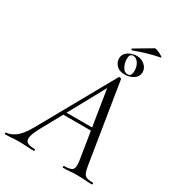

<svg xmlns="http://www.w3.org/2000/svg" viewBox="-246 -1020 1054 1147"><g transform="rotate(30 281.0 -446.5)"><path d="M-34 0Q-38 0 -38 -6Q-38 -12 -34 -12Q-8 -12 25.6 -35.2Q59.2 -58.4 95.8 -123.2L382 -634.8Q384 -638.8 391.5 -637.4Q399 -636 400 -633L488.2 -84Q492.4 -57 498.6 -41Q504.8 -25 519.2 -18.5Q533.6 -12 563.4 -12Q567.4 -12 567.4 -6Q567.4 0 563.4 0Q539.8 0 515.3 -2Q490.8 -4 462 -4Q433.4 -4 411.3 -2Q389.2 0 364.8 0Q361.6 0 361.6 -6Q361.6 -12 364.8 -12Q411.6 -12 423.5 -27Q435.4 -42 428.8 -84L353.4 -557L378.2 -586L129.2 -132.2Q101.4 -81.6 98.5 -55.6Q95.6 -29.6 113 -20.8Q130.4 -12 162.6 -12Q166.6 -12 166.6 -6Q166.6 0 161.6 0Q141.8 0 113.5 -2Q85.2 -4 58 -4Q29 -4 10.5 -2Q-8 0 -34 0ZM193.4 -275.4 208.4 -295.4H423.4L425.4 -275.4ZM403.6 -666.2Q367.6 -666.2 347.8 -686.8Q328 -707.4 328 -733.4Q328 -755.4 341.2 -769.9Q354.4 -784.4 374.4 -791.9Q394.4 -799.4 413.6 -799.4Q445.6 -799.4 468.6 -779.4Q491.6 -759.4 491.6 -731.4Q491.6 -710.4 478.6 -695.8Q465.6 -681.2 445.5 -673.7Q425.4 -666.2 403.6 -666.2ZM419.6 -676.2Q445.6 -676.2 445.6 -714.2Q445.6 -744 431 -766.7Q416.4 -789.4 394.2 -789.4Q369.6 -789.4 369.6 -753.4Q369.6 -726.8 382.6 -701.5Q395.6 -676.2 419.6 -676.2ZM371.6 -813.4Q367.6 -812.4 365.1 -817.4Q362.6 -822.4 366.6 -823.4Q399.4 -842 426.4 -858.9Q453.4 -875.8 483.2 -892.4Q486.4 -894.4 498 -890.6Q509.6 -886.8 522 -880.4Q534.4 -874 541.2 -868.7Q548 -863.4 542.8 -862.6Q491.4 -852.4 451 -840.1Q410.6 -827.8 371.6 -813.4Z"/></g></svg>

Font: Cormorant Infant Light
Style: Italic
Weight: 300
Italic angle: -10°
Designer: Christian Thalmann (Catharsis Fonts)
Foundry: Catharsis Fonts
Version: Version 4.001